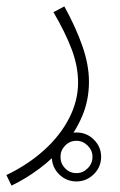

<svg xmlns="http://www.w3.org/2000/svg" viewBox="-31 -350 375 600"><path d="M5 230 -11 197Q56 165 106.5 119.5Q157 74 185 19.5Q213 -35 213 -92Q213 -143 193 -196Q173 -249 136 -312L170 -330Q206 -265 226.5 -206Q247 -147 247 -95Q247 -37 226 12.5Q205 62 170 103.5Q135 145 92 177Q49 209 5 230ZM208 217Q176 217 153.5 194.5Q131 172 131 140Q131 109 153.5 86.5Q176 64 208 64Q240 64 262.5 86.5Q285 109 285 140Q285 172 262 194.5Q239 217 208 217ZM208 191Q228 191 243 176Q258 161 258 140Q258 120 243 105Q228 90 208 90Q187 90 172.5 105Q158 120 158 140Q158 161 172.5 176Q187 191 208 191Z"/></svg>

Font: Noto Sans Arabic SemCond ExtLt
Style: Regular
Weight: 200
Width: 4
Designer: Monotype Design Team, Nadine Chahine, Nizar Qandah and Khaled Hosny
Foundry: Monotype Imaging Inc.
Version: Version 2.012; ttfautohint (v1.8.4.7-5d5b)